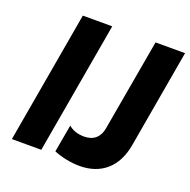

<svg xmlns="http://www.w3.org/2000/svg" viewBox="-126 -823 949 958"><g transform="rotate(20 348.5 -344.5)"><path d="M154 -700H310.2L188.2 0H32ZM256.8 -17 282.8 -162.8Q297.8 -149.6 318.6 -142.3Q339.4 -135 365.8 -135Q403.8 -135 426.6 -155.3Q449.4 -175.6 455.4 -213.4L540.6 -698.4H697.4L606.8 -178.2Q590.6 -85.6 535.3 -37.5Q480 10.6 393.8 10.6Q360.8 10.6 323.6 3.2Q286.4 -4.2 256.8 -17Z"/></g></svg>

Font: Fixel Italic Variable 20240409 Display Thin
Style: Italic
Weight: 100
Italic angle: -10°
Designer: AlfaBravo + MacPaw
Foundry: Kyrylo Tkachov, Marchela Mozhyna, Serhii Makarenko, Maria Weinstein, Zakhar Kryvoshyya
Version: Version 1.211;Glyphs 3.2 (3225)